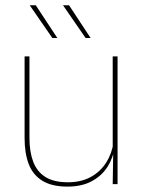

<svg xmlns="http://www.w3.org/2000/svg" viewBox="-20 -700 548 730"><path d="M92 -485.5V-175.5Q92 -123 106.2 -85.2Q120.5 -47.5 152.5 -27.2Q184.5 -7 238 -7Q288 -7 324.5 -26.8Q361 -46.5 383.2 -81.2Q405.5 -116 412 -160.5L421 -141.5H415.5Q411 -101 389.2 -66.5Q367.5 -32 329.2 -11.2Q291 9.5 237 9.5Q177 9.5 141 -12.8Q105 -35 89.2 -76.2Q73.5 -117.5 73.5 -174.5V-485.5ZM427 -485.5V0H408.5L410.5 -127H408.5V-485.5ZM116 -680 198 -555.5H179L93 -680ZM242.5 -680 324.5 -555.5H305.5L219.5 -680Z"/></svg>

Font: Anek Latin Medium Thin
Style: Regular
Weight: 250
Version: Version 1.003